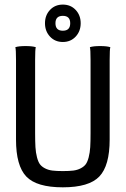

<svg xmlns="http://www.w3.org/2000/svg" viewBox="-20 -800 540 825"><path d="M218.3 -700.2Q218.3 -668 250 -668Q281.7 -668 281.7 -700.2Q281.7 -731.9 250 -731.9Q218.3 -731.9 218.3 -700.2ZM194.8 -642.8Q173.3 -666 173.3 -700.2Q173.3 -734.4 194.8 -757.3Q216.3 -780.3 250 -780.3Q283.7 -780.3 305.2 -757.3Q326.7 -734.4 326.7 -700.2Q326.7 -666 305.2 -642.8Q283.7 -619.6 250 -619.6Q216.3 -619.6 194.8 -642.8ZM451.2 -200.2Q451.2 -87.9 406.7 -41.5Q362.3 4.9 250 4.9Q137.2 4.9 93 -41.5Q48.8 -87.9 48.8 -200.2V-542Q48.8 -588.4 45.9 -597.2Q60.5 -602.1 89.8 -602.1Q119.1 -602.1 133.8 -597.2Q130.9 -588.4 130.9 -542V-228Q130.9 -191.4 132.3 -167.7Q133.8 -144 138.9 -124.3Q144 -104.5 151.6 -94.2Q159.2 -84 173.3 -76.7Q187.5 -69.3 205.1 -67.1Q222.7 -64.9 250 -64.9Q277.3 -64.9 294.9 -67.1Q312.5 -69.3 326.7 -76.7Q340.8 -84 348.4 -94.2Q356 -104.5 361.1 -124.3Q366.2 -144 367.7 -167.7Q369.1 -191.4 369.1 -228V-542Q369.1 -588.4 366.2 -597.2Q380.9 -602.1 410.2 -602.1Q439.5 -602.1 454.1 -597.2Q451.2 -588.4 451.2 -542Z"/></svg>

Font: Nikodecs
Style: Medium
Weight: 500
Version: Version 0.29